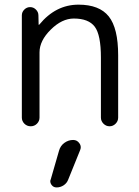

<svg xmlns="http://www.w3.org/2000/svg" viewBox="-20 -573 604 837"><path d="M111.3 -542Q126 -542 136.7 -531.2Q147.5 -520.5 147.5 -505.9L148.4 -465.8Q148.4 -464.8 149.4 -464.8Q150.4 -464.8 151.4 -465.8Q222.7 -552.7 322.3 -552.7Q413.1 -552.7 454.1 -501.5Q495.1 -450.2 495.1 -332V-60.5Q495.1 -44.9 483.9 -33.7Q472.7 -22.5 457.5 -22.5Q442.4 -22.5 431.2 -33.7Q419.9 -44.9 419.9 -60.5V-322.3Q419.9 -420.9 393.1 -456.5Q366.2 -492.2 301.8 -492.2Q250 -492.2 201.2 -443.8Q152.3 -395.5 152.3 -344.7V-60.5Q152.3 -44.9 141.1 -33.7Q129.9 -22.5 113.8 -22.5Q97.7 -22.5 86.4 -33.7Q75.2 -44.9 75.2 -60.5V-505.9Q75.2 -520.5 85.9 -531.2Q96.7 -542 111.3 -542ZM298.8 37.1Q316.4 37.1 326.2 51.8Q332 59.6 332 69.3Q332 75.2 329.1 82L277.3 210Q271.5 225.6 257.3 234.9Q243.2 244.1 226.6 244.1Q212.9 244.1 205.1 233.4Q199.2 225.6 199.2 216.8Q199.2 212.9 201.2 209L237.3 84Q243.2 62.5 260.7 49.8Q278.3 37.1 298.8 37.1Z"/></svg>

Font: Gen Jyuu Gothic P Normal
Style: Regular
Weight: 300
Designer: [Source Han Sans]
Ryoko NISHIZUKA  (kana & ideographs); Paul D. Hunt (Latin, Greek & Cyrillic); Wenlong ZHANG  (bopomofo
Version: Version 1.002.20150607